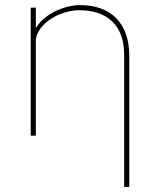

<svg xmlns="http://www.w3.org/2000/svg" viewBox="-20 -530 648 750"><path d="M465 200H485V-312C485 -441 412 -510 293 -510C229 -510 151 -474 120 -420V-500H100V0H120V-376C129 -441 216 -490 290 -490C399 -490 465 -431 465 -316Z"/></svg>

Font: Perun Thin
Style: Regular
Weight: 100
Foundry: Copyright (c) Stefan Peev, Context Ltd, 2016
Version: Version 1.089